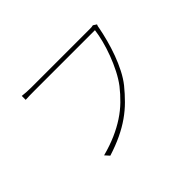

<svg xmlns="http://www.w3.org/2000/svg" viewBox="-122 -963 1245 1245"><g transform="rotate(-45 500.0 -341.0)"><path d="M833 -664Q830 -657 828.5 -652Q827 -647 825 -633Q817 -591 803.5 -540.5Q790 -490 771.5 -439.5Q753 -389 729 -342Q705 -295 677 -260Q642 -217 604 -179Q566 -141 520.5 -109Q475 -77 418.5 -50Q362 -23 292 -1L265 -31Q336 -50 393 -75Q450 -100 497 -131Q544 -162 582 -199Q620 -236 653 -278Q681 -315 705 -362Q729 -409 748 -459.5Q767 -510 779.5 -558.5Q792 -607 797 -647H240Q214 -647 196.5 -646.5Q179 -646 160 -645V-681Q179 -679 197.5 -677.5Q216 -676 241 -676H781Q789 -676 795.5 -676.5Q802 -677 810 -679Z"/></g></svg>

Font: SpoqaHanSans
Style: Thin
Weight: 250
Designer: [Spoqa Han Sans] Dong-huui Kim \uAE40 \uB3D9 \uD718   [Noto Sans] Ryoko NISHIZUKA \u897F \u585A \u6DBC \u5B50  (kana & i
Foundry: Spoqa (http://bi.spoqa.com)
Version: Version 1.004;PS 1.004;hotconv 1.0.82;makeotf.lib2.5.63406